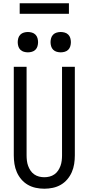

<svg xmlns="http://www.w3.org/2000/svg" viewBox="-20 -1142 540 1170"><path d="M250 8Q224 8 198 2.5Q172 -3 149.5 -16Q127 -29 110 -49Q93 -69 82.5 -93Q72 -117 68 -143Q64 -169 64 -195V-735H142V-195Q142 -179 144 -162.5Q146 -146 151.5 -131Q157 -116 166 -102.5Q175 -89 188.5 -79.5Q202 -70 218 -66Q234 -62 250 -62Q266 -62 282 -66Q298 -70 311.5 -79.5Q325 -89 334 -102.5Q343 -116 348.5 -131Q354 -146 356 -162.5Q358 -179 358 -195V-735H436V-195Q436 -169 432 -143Q428 -117 417.5 -93Q407 -69 390 -49Q373 -29 350.5 -16Q328 -3 302 2.5Q276 8 250 8ZM350 -823Q338 -823 325.5 -826.5Q313 -830 304 -839Q295 -848 291.5 -860.5Q288 -873 288 -885Q288 -897 291.5 -909.5Q295 -922 304 -931Q313 -940 325.5 -943.5Q338 -947 350 -947Q362 -947 374.5 -943.5Q387 -940 396 -931Q405 -922 408.5 -909.5Q412 -897 412 -885Q412 -873 408.5 -860.5Q405 -848 396 -839Q387 -830 374.5 -826.5Q362 -823 350 -823ZM150 -823Q138 -823 125.5 -826.5Q113 -830 104 -839Q95 -848 91.5 -860.5Q88 -873 88 -885Q88 -897 91.5 -909.5Q95 -922 104 -931Q113 -940 125.5 -943.5Q138 -947 150 -947Q162 -947 174.5 -943.5Q187 -940 196 -931Q205 -922 208.5 -909.5Q212 -897 212 -885Q212 -873 208.5 -860.5Q205 -848 196 -839Q187 -830 174.5 -826.5Q162 -823 150 -823ZM400 -1058H100V-1122H400Z"/></svg>

Font: Iosevka
Style: Regular
Weight: 400
Monospace: yes
Designer: Belleve Invis
Foundry: Belleve Invis
Version: Version 33.2.3; ttfautohint (v1.8.4)